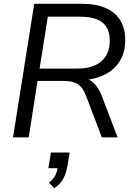

<svg xmlns="http://www.w3.org/2000/svg" viewBox="-20 -725 709 1013"><path d="M48.6 0 160.6 -705H412.3Q488.2 -705 539 -682Q589.9 -659.1 615.3 -616.6Q640.7 -574.2 640.7 -515.3Q640.7 -443.6 607.3 -395.5Q573.9 -347.3 515.7 -323.6Q457.6 -299.9 383.8 -301.4V-314.3H400.3Q443.6 -314.3 471.7 -289.1Q499.8 -264 517.3 -218L600.7 0H517.4L434.3 -218.7Q423.2 -248 408.3 -265.1Q393.4 -282.3 371.2 -290.1Q349 -297.9 315.6 -297.9H178.1L131.5 0ZM188.9 -363.2H389.1Q469.3 -363.2 514.2 -401.3Q559.1 -439.5 559.1 -510.1Q559.1 -573.2 521.8 -605Q484.5 -636.9 403.3 -636.9H232.3ZM266.7 267.9 238.3 239.3Q264.3 217.8 273.1 197.9Q281.8 178.1 286.3 151.5L304.5 162.3H235.2L248.5 79.9H347.2L336.3 147.9Q329.8 187.2 314.6 216.4Q299.4 245.6 266.7 267.9Z"/></svg>

Font: Nunito Sans 12pt ExtraLight
Style: Italic
Weight: 200
Italic angle: -9°
Designer: Vernon Adams
Foundry: Vernon Adams
Version: Version 3.101;gftools[0.9.27]